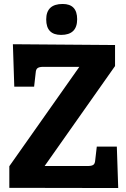

<svg xmlns="http://www.w3.org/2000/svg" viewBox="-20 -947 637 968"><path d="M576 1 27 0V-109L380 -610H198Q179 -610 170 -604Q161 -598 160 -581L152 -510H52L45 -724L560 -720V-614L205 -110H422Q442 -110 450.5 -116Q459 -122 460 -139L468 -208H569ZM213 -849Q213 -927 296 -927Q369 -927 369 -850Q369 -771 288 -771Q213 -771 213 -849Z"/></svg>

Font: Enriqueta
Style: Bold
Weight: 700
Designer: Viviana Monsalve, Gustavo Ibarra
Foundry: 72Puntos
Version: Version 2.000